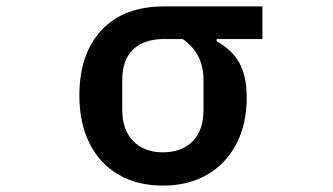

<svg xmlns="http://www.w3.org/2000/svg" viewBox="-20 -567 1040 600"><path d="M228 -268Q228 -399 297.5 -473Q367 -547 493 -547H800V-445H657V-438Q706 -411 728.5 -369.5Q751 -328 751 -261Q751 -180 719 -118Q687 -56 628 -21.5Q569 13 489 13Q409 13 350 -21.5Q291 -56 259.5 -119.5Q228 -183 228 -268ZM616 -224V-317Q616 -400 551 -445H493Q430 -445 396 -412.5Q362 -380 362 -317V-224Q362 -161 396.5 -126Q431 -91 489 -91Q548 -91 582 -125.5Q616 -160 616 -224Z"/></svg>

Font: IBM Plex Sans JP SemiBold
Style: Regular
Weight: 600
Designer: Mike Abbink; Paul van der Laan; Pieter van Rosmalen; Wujin Sim; Yejin Wi; Jinhee Kim; Boomi Park; Yona Kim; Kichan Ma
Foundry: Sandoll Inc.
Version: Version 1.001